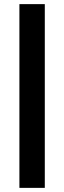

<svg xmlns="http://www.w3.org/2000/svg" viewBox="-20 -790 311 930"><path d="M74 120V-770H197V120Z"/></svg>

Font: Radio Canada Big SemiBold
Style: Regular
Weight: 600
Designer: Étienne Aubert Bonn
Foundry: Coppers and Brasses
Version: Version 1.001